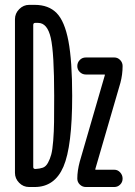

<svg xmlns="http://www.w3.org/2000/svg" viewBox="-20 -750 540 770"><path d="M299.8 -101.6 400.4 -448.2V-450.2V-451.2H324.2Q310.5 -451.2 300.3 -460.9Q290 -470.7 290 -484.9Q290 -499 299.8 -509.3Q309.6 -519.5 324.2 -519.5H438.5Q452.1 -519.5 461.9 -509.3Q471.7 -499 471.7 -485.4Q471.7 -451.2 462.9 -418L362.3 -72.3V-70.3Q362.3 -69.3 363.3 -69.3H438.5Q452.1 -69.3 461.9 -58.6Q471.7 -47.9 471.7 -33.7Q471.7 -19.5 461.9 -9.8Q452.1 0 438.5 0H324.2Q310.5 0 300.3 -9.8Q290 -19.5 290 -34.2Q290 -64.5 299.8 -101.6ZM113.3 -649.4V-80.1Q113.3 -72.3 122.1 -72.3Q139.6 -73.2 151.9 -77.6Q164.1 -82 172.4 -97.2Q180.7 -112.3 185.5 -130.4Q190.4 -148.4 193.4 -185.5Q196.3 -222.7 196.8 -260.7Q197.3 -298.8 197.3 -365.2Q197.3 -538.1 183.6 -598.1Q169.9 -658.2 132.8 -658.2H121.1Q113.3 -658.2 113.3 -649.4ZM96.7 0Q73.2 0 56.6 -17.1Q40 -34.2 40 -56.6V-672.9Q40 -696.3 57.1 -713.4Q74.2 -730.5 96.7 -730.5H119.1Q174.8 -730.5 207 -697.8Q239.3 -665 254.4 -585.4Q269.5 -505.9 269.5 -365.2Q269.5 -163.1 234.4 -81.5Q199.2 0 119.1 0H113.3Z"/></svg>

Font: Rounded Mgen+ 2m regular
Style: Regular
Weight: 400
Designer: [Source Han Sans]
Ryoko NISHIZUKA  (kana & ideographs); Paul D. Hunt (Latin, Greek & Cyrillic); Wenlong ZHANG  (bopomofo
Version: Version 1.059.20150602